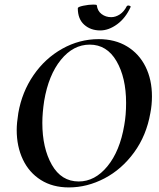

<svg xmlns="http://www.w3.org/2000/svg" viewBox="-20 -807 695 839"><path d="M53 -239Q53 -269 60 -313Q76 -405 126.5 -478.5Q177 -552 252 -594Q327 -636 411 -636Q483 -636 535.5 -604Q588 -572 616 -515.5Q644 -459 644 -386Q644 -348 637 -313Q620 -215 566 -141Q512 -67 436.5 -27.5Q361 12 281 12Q210 12 158.5 -20.5Q107 -53 80 -110Q53 -167 53 -239ZM523 -260Q531 -304 531 -357Q531 -468 489 -540Q447 -612 372 -612Q300 -612 246 -545.5Q192 -479 173 -366Q165 -313 165 -270Q165 -160 206.5 -87Q248 -14 324 -14Q395 -14 449.5 -80.5Q504 -147 523 -260ZM320 -771Q320 -777 344 -782Q368 -787 388 -787Q403 -787 403 -784Q406 -759 424 -745.5Q442 -732 466 -732Q485 -732 503.5 -744Q522 -756 534 -780Q537 -783 540 -783Q544 -783 548 -781Q552 -779 551 -777Q529 -728 492 -701Q455 -674 418 -674Q376 -674 348 -699Q320 -724 320 -771Z"/></svg>

Font: Cormorant Infant
Style: Bold Italic
Weight: 700
Italic angle: -10°
Designer: Christian Thalmann (Catharsis Fonts)
Foundry: Catharsis Fonts
Version: Version 4.000